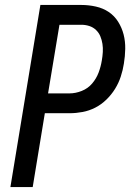

<svg xmlns="http://www.w3.org/2000/svg" viewBox="-20 -755 540 775"><path d="M22 0 143 -735H308Q338 -735 367 -728.5Q396 -722 419 -706.5Q442 -691 457 -667Q472 -643 479 -615.5Q486 -588 485.5 -558Q485 -528 480 -498Q476 -472 467.5 -446Q459 -420 444.5 -396.5Q430 -373 409.5 -353Q389 -333 364.5 -320.5Q340 -308 313.5 -303Q287 -298 261 -298H161L112 0ZM174 -378H260Q285 -378 310 -388Q335 -398 352 -418Q369 -438 378 -462Q387 -486 391 -511Q394 -528 395 -545Q396 -562 393.5 -578Q391 -594 385 -608.5Q379 -623 367.5 -634Q356 -645 340.5 -650Q325 -655 309 -655H220Z"/></svg>

Font: Iosevka Medium
Style: Italic
Weight: 500
Italic angle: -9°
Monospace: yes
Designer: Belleve Invis
Foundry: Belleve Invis
Version: Version 32.5.0; ttfautohint (v1.8.4)